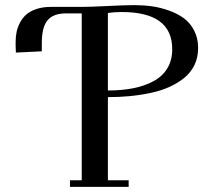

<svg xmlns="http://www.w3.org/2000/svg" viewBox="-20 -729 838 749"><path d="M41 -548.8V-565.9Q41 -586.4 44.9 -605Q48.8 -623.5 58.6 -641.8Q68.4 -660.2 83.5 -673.1Q98.6 -686 123 -694.1Q147.5 -702.1 178.2 -702.1H298.8Q333.5 -702.1 400.4 -705.6Q467.3 -709 502.9 -709Q538.6 -709 571.5 -704.6Q604.5 -700.2 638.2 -688.2Q671.9 -676.3 696.8 -658.2Q721.7 -640.1 737.3 -610.1Q752.9 -580.1 752.9 -542Q752.9 -505.4 738.8 -475.8Q724.6 -446.3 699.2 -425.5Q673.8 -404.8 640.9 -389.9Q607.9 -375 567.4 -366.5Q526.9 -357.9 486.1 -354Q445.3 -350.1 400.9 -350.1V-25.9H481.9V0H252.9V-25.9H298.8V-676.8H237.8Q188 -676.8 165.5 -649.9Q143.1 -623 143.1 -561V-528.8L42 -523.9ZM400.9 -376Q456.1 -376 500.7 -385Q545.4 -394 579.8 -412.8Q614.3 -431.6 633.1 -463.1Q651.9 -494.6 651.9 -537.1Q651.9 -682.1 455.1 -682.1Q441.4 -682.1 427.7 -681.2Q414.1 -680.2 407.2 -679.2L400.9 -678.2Z"/></svg>

Font: Dehuti Alt
Style: Bold
Weight: 700
Version: Version 1.2